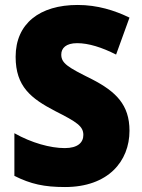

<svg xmlns="http://www.w3.org/2000/svg" viewBox="-20 -744 572 774"><path d="M502 -217C502 -322 447 -375 350 -425C253 -473 227 -489 227 -524C227 -550 246 -570 291 -570C337 -570 391 -553 448 -524L502 -673C442 -702 373 -724 293 -724C140 -724 43 -649 43 -515C43 -395 105 -347 203 -296C290 -252 316 -235 316 -200C316 -169 293 -147 241 -147C183 -147 107 -168 38 -207V-35C104 -2 158 10 242 10C416 10 502 -94 502 -217Z"/></svg>

Font: Noto Sans Arabic UI SmCn Bk
Style: Regular
Weight: 900
Width: 4
Designer: Monotype Design Team, Nadine Chahine and Nizar Qandah
Foundry: Monotype Imaging Inc.
Version: Version 2.010